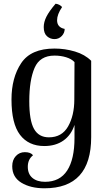

<svg xmlns="http://www.w3.org/2000/svg" viewBox="-20 -785 579 1036"><path d="M315 -747Q288 -707 288 -676Q288 -637 329 -629Q329 -607 313 -590.5Q297 -574 274 -574Q251 -574 233.5 -589.5Q216 -605 216 -639Q216 -666 230.5 -695Q245 -724 280 -765Q302 -762 315 -747ZM46 112Q46 78 65.5 57Q85 36 114 36Q146 36 158 53Q130 75 130 115Q130 154 155 175Q180 196 223 196Q303 196 342.5 135Q382 74 382 -41V-111Q364 -56 322 -26.5Q280 3 219 3Q134 3 88 -57.5Q42 -118 42 -248Q42 -366 94.5 -444.5Q147 -523 274 -523Q331 -523 384.5 -507Q438 -491 472 -457V-45Q472 231 220 231Q145 231 95.5 201Q46 171 46 112ZM381 -248 382 -450Q366 -467 337 -476Q308 -485 274 -485Q195 -485 166.5 -418.5Q138 -352 138 -239Q138 -135 163.5 -89.5Q189 -44 244 -44Q314 -44 347.5 -103Q381 -162 381 -248Z"/></svg>

Font: Arima Madurai Medium
Style: Regular
Weight: 500
Designer: Joana Correia and Natanael Gama
Foundry: NDISCOVER
Version: Version 1.020